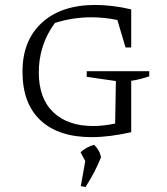

<svg xmlns="http://www.w3.org/2000/svg" viewBox="-20 -549 677 777"><path d="M351 6Q217 6 144 -62Q71 -130 71 -259Q71 -385 149.5 -457Q228 -529 366 -529Q398 -529 436 -524.5Q474 -520 511 -511V-357H488L455 -468Q403 -479 349 -479Q274 -479 202 -456Q137 -367 137 -256Q137 -151 195.5 -95Q254 -39 357 -39Q398 -39 446 -49L449 -221L331 -238V-261H584V-240Q569 -235 550.5 -230Q532 -225 511 -222V-14Q422 6 351 6ZM307 204 325 103 306 67Q320 55 333 48Q346 41 361 37Q371 47 378 58.5Q385 70 389 87Q377 117 361.5 147Q346 177 326 208Z"/></svg>

Font: Piazzolla SC Light
Style: Regular
Weight: 300
Designer: Juan Pablo del Peral
Foundry: Huerta Tipografica
Version: Version 1.330